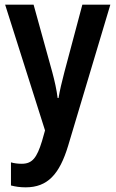

<svg xmlns="http://www.w3.org/2000/svg" viewBox="-20 -563 496 823"><path d="M2 -543 173 -4 160 42C138 113 119 139 73 139C57 139 41 137 27 133V232C46 237 66 240 90 240C184 240 235 184 272 62L453 -543H333L256 -254C245 -212 236 -174 231 -143H227C223 -177 214 -217 204 -254L124 -543Z"/></svg>

Font: Noto Sans Khmer Condensed SemiBold
Style: Regular
Weight: 600
Width: 3
Designer: Danh Hong and the Monotype Design Team
Foundry: Monotype Imaging Inc.
Version: Version 2.004